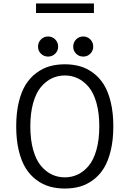

<svg xmlns="http://www.w3.org/2000/svg" viewBox="-20 -1077 750 1108"><path d="M188 -1057H522V-1002H188ZM257.5 -750.5Q233 -750.5 216.2 -767.2Q199.5 -784 199.5 -808Q199.5 -832.5 216.5 -849.5Q233.5 -866.5 257.5 -866.5Q281.5 -866.5 298.5 -849.5Q315.5 -832.5 315.5 -808Q315.5 -784 298.5 -767.2Q281.5 -750.5 257.5 -750.5ZM460.5 -750.5Q436 -750.5 419.2 -767.2Q402.5 -784 402.5 -808Q402.5 -832.5 419.2 -849.5Q436 -866.5 460.5 -866.5Q484.5 -866.5 501.2 -849.5Q518 -832.5 518 -808Q518 -784 501.2 -767.2Q484.5 -750.5 460.5 -750.5ZM354.5 11Q307 11 266.5 -0.5Q226 -12 190 -38.8Q154 -65.5 128.5 -106.2Q103 -147 88.2 -208.5Q73.5 -270 73.5 -348Q73.5 -425.5 88.2 -487Q103 -548.5 128.5 -589Q154 -629.5 190 -656.2Q226 -683 266.5 -694.5Q307 -706 354.5 -706Q401.5 -706 441.8 -694.5Q482 -683 518 -656.2Q554 -629.5 579.2 -589Q604.5 -548.5 619.2 -487Q634 -425.5 634 -348Q634 -270 619.2 -208.5Q604.5 -147 579.2 -106.2Q554 -65.5 518 -38.8Q482 -12 441.8 -0.5Q401.5 11 354.5 11ZM354.5 -53.5Q394 -53.5 428.5 -69.8Q463 -86 491.5 -119.8Q520 -153.5 536.5 -212Q553 -270.5 553 -348Q553 -425 536.5 -483.5Q520 -542 491.5 -575.5Q463 -609 428.5 -625.2Q394 -641.5 354.5 -641.5Q314.5 -641.5 279.8 -625.2Q245 -609 216.5 -575.2Q188 -541.5 171.5 -483.2Q155 -425 155 -348Q155 -270.5 171.5 -212Q188 -153.5 216.5 -119.8Q245 -86 279.5 -69.8Q314 -53.5 354.5 -53.5Z"/></svg>

Font: League Mono Light
Style: Regular
Weight: 300
Width: 6
Designer: Tyler Finck
Foundry: The League of Moveable Type / Tyler Finck
Version: Version 2.210